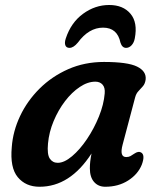

<svg xmlns="http://www.w3.org/2000/svg" viewBox="-20 -718 618 750"><path d="M459 -153Q446 -104.5 473 -104.5Q482.5 -104.5 489.5 -108.2Q496.5 -112 505 -118Q520.5 -128.5 531 -122.5Q548 -113 534 -75Q519 -37.5 480.8 -13Q442.5 11.5 391 11.5Q364 11.5 347.5 -7.2Q331 -26 331 -60.5Q331 -73.5 332.5 -87Q334 -100.5 337.5 -118.5Q253.5 11.5 134.5 11.5Q80.5 11.5 49.5 -25.8Q18.5 -63 26 -143.5Q30.5 -205.5 58.5 -264.8Q86.5 -324 134.5 -371.8Q182.5 -419.5 246.5 -447.8Q310.5 -476 386 -476Q478.5 -476 515.2 -458Q552 -440 549 -408Q547 -391.5 538.5 -381.5Q530 -371.5 521 -362.2Q512 -353 508 -338ZM167.5 -157.5Q163.5 -115 174.5 -98.5Q185.5 -82 205.5 -82Q231 -82 261.5 -107.8Q292 -133.5 319.8 -174.8Q347.5 -216 366.5 -263Q385.5 -310 389 -353Q391 -375.5 380.8 -387.2Q370.5 -399 352.5 -399Q322.5 -399 291.5 -378.2Q260.5 -357.5 234 -322.8Q207.5 -288 189.5 -245Q171.5 -202 167.5 -157.5ZM382.5 -610Q327 -610 284 -551.5Q267 -531 251.5 -531Q239 -531 235.2 -541.2Q231.5 -551.5 237 -568Q257.5 -630 304.5 -664.2Q351.5 -698.5 406.5 -698.5Q461 -698.5 489.8 -664.2Q518.5 -630 506.5 -568Q503.5 -551.5 494 -541.2Q484.5 -531 472.5 -531Q457 -531 450.5 -551.5Q438.5 -610 382.5 -610Z"/></svg>

Font: Fraunces 9pt S100 SemiBold
Style: Italic
Weight: 600
Italic angle: -16°
Version: Version 1.000; ttfautohint (v1.8.3)